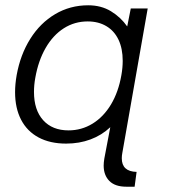

<svg xmlns="http://www.w3.org/2000/svg" viewBox="-20 -532 640 726"><path d="M313.5 -512Q362.5 -512 399.5 -489.5Q436.5 -467 461 -432L474.5 -500H538.5L442.5 46.5Q440.5 56.5 440.5 66.5Q440.5 116.5 496.5 118L489 174H458Q415 174 393.5 152.2Q372 130.5 372 94Q372 82.5 374.5 67.5L397 -51Q364.5 -20.5 322.2 -4.8Q280 11 230 11Q169.5 11 126 -12.2Q82.5 -35.5 59.8 -79.2Q37 -123 37 -183.5Q37 -213.5 43 -248Q57 -325.5 94.5 -385.2Q132 -445 188.5 -478.5Q245 -512 313.5 -512ZM108.5 -184.5Q108.5 -116 143.2 -77.5Q178 -39 239 -39Q288.5 -39 330 -64.5Q371.5 -90 399.8 -137.2Q428 -184.5 439 -248Q444 -276 444 -302Q444 -348.5 428 -382Q412 -415.5 382 -433.2Q352 -451 311.5 -451Q262 -451 221.2 -425Q180.5 -399 152.8 -351Q125 -303 113.5 -238Q108.5 -211 108.5 -184.5Z"/></svg>

Font: JuliaMono Light
Style: Italic
Weight: 300
Italic angle: -9°
Monospace: yes
Designer: cormullion
Foundry: corm
Version: Version 0.054; ttfautohint (v1.8.4)